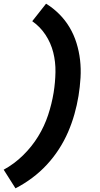

<svg xmlns="http://www.w3.org/2000/svg" viewBox="-24 -861 544 1042"><path d="M60 161 -4 60Q53 29 101 -18Q149 -65 183 -120.5Q217 -176 237 -236.5Q257 -297 267 -358Q276 -414 277 -469.5Q278 -525 265 -576.5Q252 -628 223 -672Q194 -716 151 -746L226 -841Q265 -817 297.5 -784.5Q330 -752 353.5 -712.5Q377 -673 391 -628Q405 -583 410.5 -535.5Q416 -488 413 -438.5Q410 -389 402 -340Q394 -291 380 -241.5Q366 -192 345.5 -144.5Q325 -97 296 -52Q267 -7 230.5 32.5Q194 72 150.5 104.5Q107 137 60 161Z"/></svg>

Font: Iosevka Curly Heavy
Style: Italic
Weight: 900
Italic angle: -9°
Monospace: yes
Designer: Belleve Invis
Foundry: Belleve Invis
Version: Version 22.1.2; ttfautohint (v1.8.4)